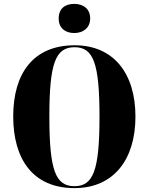

<svg xmlns="http://www.w3.org/2000/svg" viewBox="-20 -958 765 988"><path d="M362 -788C406 -788 444 -813 444 -863C444 -915 406 -938 362 -938C316 -938 282 -915 282 -863C282 -813 316 -788 362 -788ZM363 10C565 10 677 -137 677 -358C677 -580 565 -725 364 -725C151 -725 48 -580 48 -359C48 -137 151 10 363 10ZM363 0C266 0 234 -81 234 -358C234 -634 266 -715 364 -715C460 -715 492 -634 492 -358C492 -81 460 0 363 0Z"/></svg>

Font: Noto Serif Display Condensed Black
Style: Regular
Weight: 900
Width: 3
Designer: Monotype Design Team
Foundry: Monotype Imaging Inc.
Version: Version 2.009